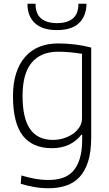

<svg xmlns="http://www.w3.org/2000/svg" viewBox="-20 -781 581 1021"><path d="M239 220Q200 220 162 213.5Q124 207 90 196L94 152Q130 163 166 169.5Q202 176 238 176Q280 176 313 165Q346 154 369 128.5Q392 103 404.5 61.5Q417 20 417 -40V-65H413Q386 -30 346.5 -11.5Q307 7 256 7Q153 7 101 -60Q49 -127 49 -270Q49 -339 66 -391.5Q83 -444 114.5 -479.5Q146 -515 190 -532.5Q234 -550 289 -550Q334 -550 379 -544.5Q424 -539 465 -528V-52Q465 26 448.5 78Q432 130 402 161.5Q372 193 330.5 206.5Q289 220 239 220ZM261 -37Q290 -37 318 -45.5Q346 -54 367.5 -69Q389 -84 402.5 -105Q416 -126 416 -151V-495Q384 -500 353 -503Q322 -506 289 -506Q198 -506 149 -448.5Q100 -391 100 -271Q100 -151 140.5 -94Q181 -37 261 -37ZM283 -621Q205 -621 165.5 -658Q126 -695 126 -761H169Q169 -707 199 -682.5Q229 -658 283 -658Q337 -658 367 -682.5Q397 -707 397 -761H440Q439 -695 400 -658Q361 -621 283 -621Z"/></svg>

Font: Encode Sans Narrow
Style: ExtraLight
Weight: 200
Designer: Pablo Impallari, Andres Torresi
Foundry: Pablo Impallari, Andres Torresi
Version: Version 1.000; ttfautohint (v1.00) -l 8 -r 50 -G 200 -x 14 -